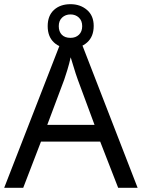

<svg xmlns="http://www.w3.org/2000/svg" viewBox="-20 -898 679 918"><path d="M545 0 459 -221H176L91 0H0L279 -717H360L638 0ZM352 -517Q349 -525 342 -546Q335 -567 328.5 -589.5Q322 -612 318 -624Q311 -593 302 -563.5Q293 -534 287 -517L206 -301H432ZM317 -667Q268 -667 238 -695Q208 -723 208 -773Q208 -823 238 -850.5Q268 -878 317 -878Q364 -878 396 -850.5Q428 -823 428 -774Q428 -723 396.5 -695Q365 -667 317 -667ZM317 -717Q342 -717 357.5 -732Q373 -747 373 -773Q373 -799 357 -814Q341 -829 317 -829Q293 -829 277 -814Q261 -799 261 -773Q261 -747 275.5 -732Q290 -717 317 -717Z"/></svg>

Font: Go Noto Kurrent-Regular
Style: Regular
Weight: 400
Designer: Monotype Design Team
Foundry: Monotype Imaging Inc.
Version: Version 2.012; ttfautohint (v1.8.4.7-5d5b)